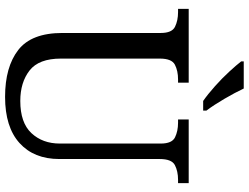

<svg xmlns="http://www.w3.org/2000/svg" viewBox="-132 -839 981 757"><g transform="rotate(90 358.5 -460.5)"><path d="M362 10Q244 10 177 -42Q110 -94 110 -216V-604Q110 -648 85.5 -660Q61 -672 28 -672H15V-714H306V-672H293Q259 -672 235 -659.5Q211 -647 211 -600V-210Q211 -123 258 -86.5Q305 -50 378 -50Q464 -50 505 -94Q546 -138 546 -206V-604Q546 -648 521.5 -660Q497 -672 464 -672H451V-714H702V-672H689Q655 -672 631 -659.5Q607 -647 607 -600V-204Q607 -104 544 -47Q481 10 362 10ZM378 -771Q352 -789 320 -817.5Q288 -846 261.5 -875Q235 -904 222 -921V-931H329Q345 -897 369.5 -855Q394 -813 416 -784V-771Z"/></g></svg>

Font: Noto Serif Grantha
Style: Regular
Weight: 400
Designer: Monotype Design Team
Foundry: Monotype Imaging Inc.
Version: Version 2.004; ttfautohint (v1.8.4.7-5d5b)